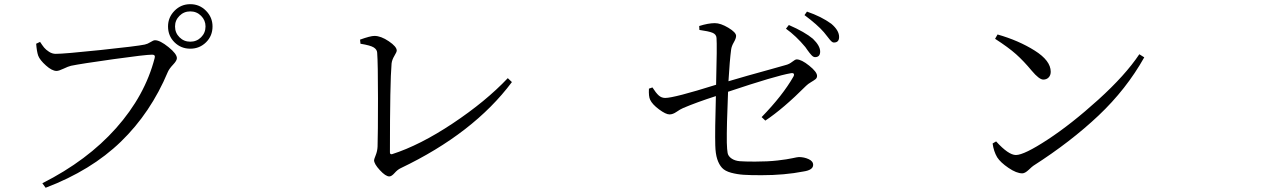

<svg xmlns="http://www.w3.org/2000/svg" viewBox="-20 -846 6040 910"><path d="M776.4 -720.7Q776.4 -763.7 807.1 -794.9Q837.9 -826.2 881.8 -826.2Q925.8 -826.2 956.5 -794.9Q987.3 -763.7 987.3 -720.7Q987.3 -675.8 956.5 -645.5Q925.8 -615.2 881.8 -615.2Q837.9 -615.2 807.1 -645.5Q776.4 -675.8 776.4 -720.7ZM809.6 -720.7Q809.6 -690.4 830.6 -669.4Q851.6 -648.4 881.8 -648.4Q912.1 -648.4 933.1 -669.4Q954.1 -690.4 954.1 -720.7Q954.1 -750 933.1 -771Q912.1 -792 881.8 -792Q851.6 -792 830.6 -771Q809.6 -750 809.6 -720.7ZM169.9 -647.5Q180.7 -630.9 189 -620.6Q197.3 -610.4 212.4 -600.6Q227.5 -590.8 244.1 -590.8Q284.2 -590.8 456.5 -608.9Q628.9 -627 666 -634.8Q679.7 -637.7 693.4 -646.5Q707 -655.3 714.8 -655.3Q738.3 -655.3 778.3 -623Q818.4 -590.8 818.4 -570.3Q818.4 -558.6 800.3 -539.6Q782.2 -520.5 775.4 -504.9Q694.3 -311.5 553.2 -174.8Q412.1 -38.1 196.3 43.9L180.7 22.5Q393.6 -85 530.3 -238.8Q667 -392.6 712.9 -570.3Q717.8 -586.9 701.2 -586.9Q669.9 -586.9 516.6 -565.4Q363.3 -543.9 316.4 -534.2Q303.7 -531.2 281.2 -520.5Q258.8 -509.8 248 -509.8Q226.6 -509.8 197.8 -535.6Q168.9 -561.5 161.1 -582Q154.3 -601.6 151.4 -638.7Z M1688.5 -638.7 1686.5 -658.2Q1735.4 -675.8 1754.9 -675.8Q1785.2 -675.8 1822.8 -650.4Q1860.4 -625 1860.4 -606.4Q1860.4 -599.6 1849.1 -581.1Q1837.9 -562.5 1835.9 -544.9Q1828.1 -457 1828.1 -124Q1828.1 -113.3 1837.9 -115.2Q1969.7 -157.2 2126 -261.2Q2282.2 -365.2 2386.7 -475.6L2406.2 -457Q2224.6 -213.9 1878.9 -48.8Q1864.3 -42 1850.1 -25.9Q1835.9 -9.8 1825.2 -9.8Q1807.6 -9.8 1780.3 -39.6Q1752.9 -69.3 1752.9 -86.9Q1752.9 -90.8 1760.7 -110.4Q1768.6 -129.9 1769.5 -151.4Q1771.5 -211.9 1771.5 -379.4Q1771.5 -546.9 1767.6 -596.7Q1766.6 -611.3 1751.5 -621.1Q1736.3 -630.9 1688.5 -638.7Z M3294.9 -704.1 3293.9 -722.7Q3336.9 -736.3 3368.2 -736.3Q3395.5 -736.3 3432.1 -714.4Q3468.8 -692.4 3468.8 -675.8Q3468.8 -664.1 3458 -645.5Q3447.3 -627 3445.3 -611.3Q3438.5 -560.5 3432.6 -460.9Q3470.7 -472.7 3523.4 -487.3Q3576.2 -502 3632.3 -517.6Q3688.5 -533.2 3705.1 -538.1Q3720.7 -542 3734.9 -553.2Q3749 -564.5 3755.9 -564.5Q3778.3 -564.5 3815.4 -534.7Q3852.5 -504.9 3852.5 -486.3Q3852.5 -476.6 3845.2 -470.7Q3837.9 -464.8 3823.7 -456.5Q3809.6 -448.2 3800.8 -439.5Q3691.4 -330.1 3607.4 -274.4L3589.8 -291Q3689.5 -393.6 3740.2 -482.4Q3745.1 -491.2 3742.2 -496.1Q3739.3 -501 3728.5 -499Q3658.2 -487.3 3430.7 -411.1Q3423.8 -249 3424.8 -169.9Q3425.8 -135.7 3428.7 -120.6Q3431.6 -105.5 3447.3 -94.7Q3462.9 -84 3485.8 -82Q3508.8 -80.1 3558.6 -80.1Q3619.1 -80.1 3665.5 -85.4Q3711.9 -90.8 3735.8 -96.2Q3759.8 -101.6 3766.6 -101.6Q3791 -101.6 3812.5 -91.8Q3834 -82 3834 -64.5Q3834 -40 3788.1 -33.2Q3698.2 -15.6 3588.9 -15.6Q3535.2 -15.6 3504.9 -17.6Q3474.6 -19.5 3445.3 -27.3Q3416 -35.2 3401.9 -50.8Q3387.7 -66.4 3379.4 -91.8Q3371.1 -117.2 3370.1 -157.2Q3368.2 -225.6 3373 -390.6Q3282.2 -361.3 3217.8 -334Q3204.1 -328.1 3186.5 -315.9Q3168.9 -303.7 3153.3 -303.7Q3135.7 -303.7 3103.5 -327.6Q3071.3 -351.6 3061.5 -373Q3053.7 -388.7 3055.7 -425.8L3072.3 -431.6Q3088.9 -405.3 3102.1 -393.6Q3115.2 -381.8 3132.8 -381.8Q3174.8 -381.8 3374 -444.3Q3378.9 -631.8 3376 -666Q3375 -683.6 3356.4 -690.9Q3337.9 -698.2 3294.9 -704.1ZM3705.1 -710 3718.8 -727.5Q3794.9 -694.3 3833 -662.1Q3867.2 -628.9 3867.2 -601.6Q3867.2 -575.2 3842.8 -575.2Q3838.9 -575.2 3834.5 -577.6Q3830.1 -580.1 3825.7 -585Q3821.3 -589.8 3817.4 -594.7Q3813.5 -599.6 3807.1 -608.4Q3800.8 -617.2 3796.9 -623Q3752.9 -675.8 3705.1 -710ZM3793 -774.4 3804.7 -791Q3873 -767.6 3919.9 -733.4Q3957 -702.1 3957 -670.9Q3957 -644.5 3932.6 -644.5Q3925.8 -644.5 3919.4 -650.9Q3913.1 -657.2 3902.8 -670.9Q3892.6 -684.6 3884.8 -693.4Q3854.5 -728.5 3793 -774.4Z M4696.3 -662.1 4708 -682.6Q4807.6 -654.3 4883.8 -606.4Q4960 -558.6 4960 -505.9Q4960 -489.3 4950.2 -479Q4940.4 -468.8 4924.8 -468.8Q4905.3 -468.8 4870.1 -510.7Q4832 -556.6 4795.9 -588.9Q4759.8 -621.1 4696.3 -662.1ZM4794.9 -111.3Q4834 -111.3 4945.8 -184.6Q5057.6 -257.8 5185.5 -373.5Q5313.5 -489.3 5379.9 -588.9L5403.3 -574.2Q5318.4 -422.9 5186.5 -298.3Q5054.7 -173.8 4877.9 -60.5Q4873 -57.6 4855.5 -41Q4837.9 -24.4 4825.2 -24.4Q4797.9 -24.4 4759.8 -50.3Q4721.7 -76.2 4706.1 -100.6Q4689.5 -128.9 4684.6 -166L4701.2 -175.8Q4759.8 -111.3 4794.9 -111.3Z"/></svg>

Font: Bpmf Zihi Serif Regular
Style: Regular
Weight: 400
Foundry: But Ko
Version: Version 1.320